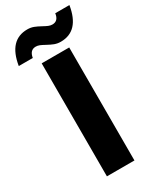

<svg xmlns="http://www.w3.org/2000/svg" viewBox="-277 -966 851 1033"><g transform="rotate(-30 148.0 -449.5)"><path d="M233 0V-702H62V0ZM35 -751C40 -781 54 -796 79 -796C95 -796 107 -790 131 -777C163 -760 181 -751 210 -751C286 -751 332 -800 348 -899H260C256 -869 242 -854 217 -854C201 -854 189 -860 165 -873C133 -890 115 -899 86 -899C10 -899 -36 -850 -52 -751Z"/></g></svg>

Font: Poppins
Style: Bold
Weight: 700
Designer: Ninad Kale (Devanagari), Jonny Pinhorn (Latin)
Foundry: Indian Type Foundry
Version: 4.004